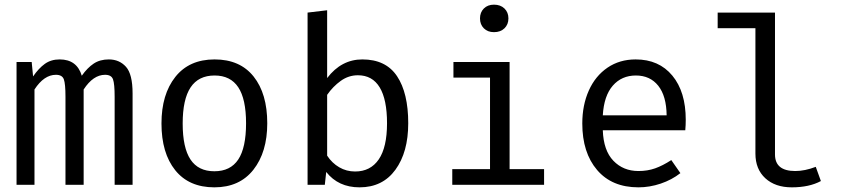

<svg xmlns="http://www.w3.org/2000/svg" viewBox="-20 -793 3640 824"><path d="M549 -392V0H472V-378Q472 -433 465 -452.5Q458 -472 431 -472Q380 -472 339 -409V0H261V-378Q261 -433 254 -452.5Q247 -472 220 -472Q169 -472 128 -409V0H51V-527H116L122 -465Q146 -500 172.5 -519Q199 -538 236 -538Q310 -538 331 -468Q355 -502 382 -520Q409 -538 447 -538Q492 -538 520.5 -506.5Q549 -475 549 -392Z M1127 -264Q1127 -140 1067.5 -64.5Q1008 11 900 11Q791 11 732 -62.5Q673 -136 673 -263Q673 -388 732.5 -463Q792 -538 901 -538Q1010 -538 1068.5 -464.5Q1127 -391 1127 -264ZM764 -263Q764 -159 797.5 -108.5Q831 -58 900 -58Q969 -58 1002.5 -108.5Q1036 -159 1036 -264Q1036 -368 1002.5 -418.5Q969 -469 901 -469Q832 -469 798 -418Q764 -367 764 -263Z M1535 -538Q1636 -538 1684 -466Q1732 -394 1732 -264Q1732 -140 1677 -64.5Q1622 11 1523 11Q1432 11 1380 -55L1374 0H1300V-739L1384 -749V-458Q1445 -538 1535 -538ZM1641 -264Q1641 -366 1609.5 -418Q1578 -470 1516 -470Q1476 -470 1442.5 -446Q1409 -422 1384 -386V-125Q1405 -93 1436 -75Q1467 -57 1504 -57Q1570 -57 1605.5 -109Q1641 -161 1641 -264Z M2162 -714Q2162 -688 2145 -671.5Q2128 -655 2100 -655Q2073 -655 2056.5 -671.5Q2040 -688 2040 -714Q2040 -740 2056.5 -756.5Q2073 -773 2100 -773Q2128 -773 2145 -756.5Q2162 -740 2162 -714ZM2167 -67H2315V0H1921V-67H2083V-460H1926V-527H2167Z M2720 -59Q2759 -59 2791.5 -70.5Q2824 -82 2861 -106L2900 -50Q2863 -21 2815.5 -5Q2768 11 2720 11Q2606 11 2542.5 -63.5Q2479 -138 2479 -263Q2479 -342 2507 -404.5Q2535 -467 2587 -502.5Q2639 -538 2708 -538Q2808 -538 2865.5 -468.5Q2923 -399 2923 -279Q2923 -256 2921 -234H2567Q2570 -147 2612.5 -103Q2655 -59 2720 -59ZM2567 -298H2841Q2840 -381 2805 -425Q2770 -469 2709 -469Q2648 -469 2610 -425.5Q2572 -382 2567 -298Z M3306 -130Q3306 -59 3393 -59Q3434 -59 3481 -77L3503 -16Q3453 11 3378 11Q3307 11 3264.5 -28Q3222 -67 3222 -134V-672H3060V-739H3306Z"/></svg>

Font: FiraDG Mono
Style: Regular
Weight: 400
Designer: Carrois Corporate & Edenspiekermann AG
Foundry: Carrois Corporate GbR & Edenspiekermann AG
Version: Version 3.206